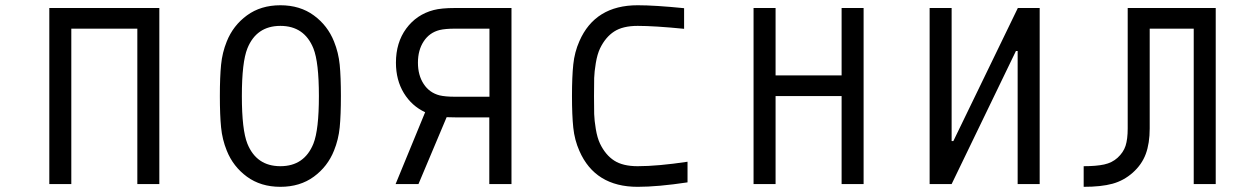

<svg xmlns="http://www.w3.org/2000/svg" viewBox="-20 -697 4707 727"><path d="M166.7 -666.7H583.3V0H500V-588.5H250V0H166.7Z M1244.8 -539.7Q1261.7 -498 1266.3 -451.8Q1270.8 -405.6 1270.8 -333.3Q1270.8 -261.1 1266.3 -214.8Q1261.7 -168.6 1244.8 -127Q1220.7 -66.4 1168.3 -28Q1115.9 10.4 1041.7 10.4Q967.4 10.4 915 -28Q862.6 -66.4 838.5 -127Q821.6 -168.6 817.1 -214.8Q812.5 -261.1 812.5 -333.3Q812.5 -405.6 817.1 -451.8Q821.6 -498 838.5 -539.7Q862.6 -600.3 915 -638.7Q967.4 -677.1 1041.7 -677.1Q1115.9 -677.1 1168.3 -638.7Q1220.7 -600.3 1244.8 -539.7ZM916.7 -513.7Q895.8 -461.6 895.8 -333.3Q895.8 -205.1 916.7 -153Q951.2 -67.7 1041.7 -67.7Q1132.2 -67.7 1166.7 -153Q1187.5 -205.1 1187.5 -333.3Q1187.5 -461.6 1166.7 -513.7Q1132.2 -599 1041.7 -599Q951.2 -599 916.7 -513.7Z M1832.7 -252.6H1703.1Q1698.6 -252.6 1687.8 -252.9Q1677.1 -253.3 1671.2 -253.3L1564.5 0H1477.9L1589.8 -272.1Q1539.1 -295.6 1509.1 -344.7Q1479.2 -393.9 1479.2 -459.6Q1479.2 -535.8 1518.2 -588.9Q1557.3 -641.9 1621.7 -658.9Q1651 -666.7 1703.1 -666.7H1916.7V0H1832.7ZM1833.3 -330.7V-588.5H1703.1Q1666 -588.5 1644.5 -583.3Q1606.1 -573.6 1584.3 -540.4Q1562.5 -507.2 1562.5 -459.6Q1562.5 -412.1 1584.3 -378.9Q1606.1 -345.7 1644.5 -335.9Q1666 -330.7 1703.1 -330.7Z M2173.8 -541Q2233.1 -677.1 2394.5 -677.1Q2459.6 -677.1 2570.3 -666V-587.9Q2458.3 -599 2394.5 -599Q2338.5 -599 2305.7 -577.8Q2272.8 -556.6 2252 -513.7Q2241.5 -491.5 2236 -458.3Q2230.5 -425.1 2229.8 -401.4Q2229.2 -377.6 2229.2 -333.3Q2229.2 -289.1 2229.8 -265.3Q2230.5 -241.5 2236 -208.3Q2241.5 -175.1 2252 -153Q2272.8 -110 2305.7 -88.9Q2338.5 -67.7 2394.5 -67.7Q2470.7 -67.7 2583.3 -84.6V-6.5Q2471.4 10.4 2394.5 10.4Q2233.1 10.4 2173.8 -125.7Q2155.6 -166.7 2150.7 -213.5Q2145.8 -260.4 2145.8 -333.3Q2145.8 -406.2 2150.7 -453.1Q2155.6 -500 2173.8 -541Z M2833.3 -666.7H2916.7V-411.5H3166.7V-666.7H3250V0H3166.7V-333.3H2916.7V0H2833.3Z M3833.3 0V-503.9H3826.8L3583.3 0H3500V-666.7H3583.3V-162.8H3589.8L3834 -666.7H3916.7V0Z M4583.3 -666.7V0H4500V-588.5H4333.3V-210.9Q4333.3 -154.3 4318.4 -113.9Q4303.4 -73.6 4268.9 -43Q4235 -13 4192.4 -1.3Q4149.7 10.4 4083.3 10.4V-67.7Q4130.9 -67.7 4160.8 -74.2Q4190.8 -80.7 4211.6 -99.6Q4233.7 -119.8 4241.9 -144.9Q4250 -169.9 4250 -210.9V-666.7Z"/></svg>

Font: Monoid
Style: Regular
Weight: 400
Width: 4
Monospace: yes
Designer: Andreas Larsen (@larsenwork)
Version: Version 0.61